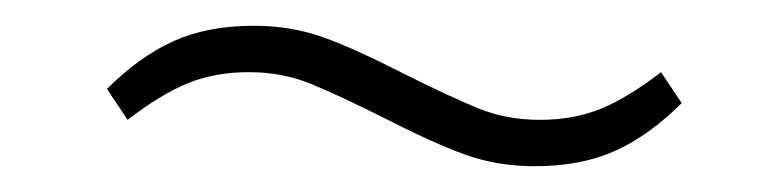

<svg xmlns="http://www.w3.org/2000/svg" viewBox="-20 -380 590 149"><path d="M395 -251Q366 -251 341 -260Q316 -269 277 -289Q243 -306 221 -315Q199 -324 173 -324Q147 -324 126 -315.5Q105 -307 79 -287L63 -311Q88 -336 114.5 -348Q141 -360 177 -360Q206 -360 231 -351Q256 -342 295 -322Q329 -305 351 -296Q373 -287 399 -287Q425 -287 446 -295.5Q467 -304 493 -324L509 -300Q484 -275 457.5 -263Q431 -251 395 -251Z"/></svg>

Font: IBM Plex Serif Light
Style: Italic
Weight: 300
Italic angle: -14°
Designer: Mike Abbink, Paul van der Laan, Pieter van Rosmalen
Foundry: Bold Monday
Version: Version 3.001